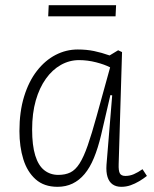

<svg xmlns="http://www.w3.org/2000/svg" viewBox="-20 -707 595 741"><path d="M438 -74Q437 -48 442.5 -38Q448 -28 464 -28Q481 -28 497 -35Q513 -42 530 -54L547 -28Q533 -17 517 -7.5Q501 2 484 8Q467 14 448 14Q428 14 414.5 4.5Q401 -5 395 -24Q389 -43 391 -71L413 -339L406 -340L370 -185Q358 -135 342.5 -97.5Q327 -60 306.5 -35.5Q286 -11 260 1.5Q234 14 202 14Q150 14 117.5 -15Q85 -44 70 -92.5Q55 -141 55 -201Q55 -276 73 -334.5Q91 -393 122.5 -433.5Q154 -474 194.5 -495Q235 -516 280 -516Q314 -516 343 -510Q372 -504 403 -493L436 -513L451 -506ZM205 -32Q232 -32 251.5 -41.5Q271 -51 287 -76Q303 -101 318.5 -145.5Q334 -190 353 -259L405 -447Q384 -458 351 -466.5Q318 -475 285 -475Q248 -475 215 -456.5Q182 -438 157 -403Q132 -368 118 -319Q104 -270 104 -207Q104 -146 116 -107Q128 -68 151 -50Q174 -32 205 -32ZM168 -687H428L426 -644H166Z"/></svg>

Font: Literata ExtraLight
Style: Italic
Weight: 250
Italic angle: -2°
Designer: Latin by Veronika Burian and Jose Scaglione. Greek by Irene Vlachou. Cyrillic by Vera Evstafieva
Foundry: TypeTogether
Version: Version 3.002